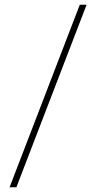

<svg xmlns="http://www.w3.org/2000/svg" viewBox="-20 -731 422 812"><path d="M346.2 -710.9 49.3 61H20.5L317.4 -710.9Z"/></svg>

Font: Mardoto Thin
Style: Regular
Weight: 250
Designer: Christian Robertson, Vahan Hovhannisyan
Foundry: Google
Version: Version 1.000